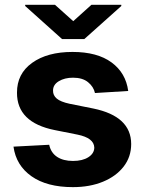

<svg xmlns="http://www.w3.org/2000/svg" viewBox="-20 -769 602 800"><path d="M514.2 -389.9 375.7 -381.4Q370 -407.7 346.9 -426.5Q323.9 -445.3 284.4 -445.3Q249.3 -445.3 225 -430.6Q200.6 -415.8 201 -391.3Q200.6 -371.8 216.4 -358.3Q232.2 -344.8 270.2 -336.6L369 -316.8Q526.3 -284.4 526.6 -169Q526.6 -115.4 495.2 -74.9Q463.8 -34.4 409.1 -11.9Q354.4 10.7 283.7 10.7Q175.4 10.7 111.2 -34.6Q46.9 -79.9 36.2 -158L185 -165.8Q192.1 -132.5 217.9 -115.4Q243.6 -98.4 284.1 -98.4Q323.9 -98.4 348.2 -114Q372.5 -129.6 372.9 -153.8Q371.8 -194.2 302.9 -208.1L208.5 -226.9Q50.1 -258.5 50.8 -382.8Q50.4 -461.6 113.8 -507.1Q177.2 -552.6 282 -552.6Q385.3 -552.6 444.8 -508.9Q504.3 -465.2 514.2 -389.9ZM209.2 -748.9 285.2 -680.8 360.8 -748.9H485.4V-744L331.3 -606.2H238.6L84.9 -744V-748.9Z"/></svg>

Font: Inter UI
Style: Bold
Weight: 700
Designer: Rasmus Andersson
Foundry: rsms
Version: 3.2;8d6f07862